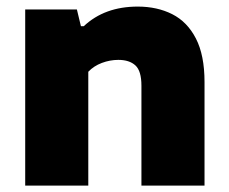

<svg xmlns="http://www.w3.org/2000/svg" viewBox="-20 -578 712 598"><path d="M58.5 0V-548.5H219.5L232 -496.5H241Q306 -557.5 409 -557.5Q469.5 -557.5 516.5 -533.8Q563.5 -510 590.2 -458Q617 -406 617 -322.5V0H420.5V-311Q420.5 -357 401.8 -374.2Q383 -391.5 348.5 -391.5Q322.5 -391.5 297.2 -382Q272 -372.5 255 -354.5V0Z"/></svg>

Font: Encode Sans SemiExpanded SemiExpanded ExtraBold
Style: Regular
Weight: 800
Width: 6
Designer: Multiple Designers
Foundry: Impallari Type
Version: Version 3.000; ttfautohint (v1.8.3) -l 8 -r 50 -G 200 -x 14 